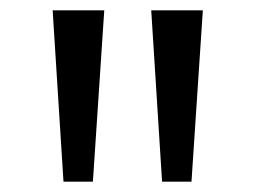

<svg xmlns="http://www.w3.org/2000/svg" viewBox="-20 -678 494 372"><path d="M103 -326 82 -658H182L160 -326ZM294 -326 273 -658H373L351 -326Z"/></svg>

Font: EauTestText Semibold
Style: Regular
Weight: 600
Designer: Christian Thalmann (Catharsis Fonts)
Version: Version 0.001;PS 000.001;hotconv 1.0.88;makeotf.lib2.5.64775